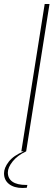

<svg xmlns="http://www.w3.org/2000/svg" viewBox="-26 -752 266 954"><path d="M196 -732H220L104 0H80ZM-6 109Q-6 82 17.5 51.5Q41 21 92 0H104Q61 20 37 50Q13 80 13 105Q13 135 36 151Q59 167 105 167H110L107 181Q99 182 86 182Q44 182 19 162.5Q-6 143 -6 109Z"/></svg>

Font: Exo Thin
Style: Italic
Weight: 250
Italic angle: -9°
Designer: Natanael Gama
Foundry: Natanael Gama
Version: Version 1.500; ttfautohint (v1.6)